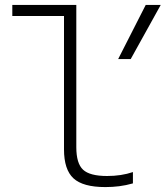

<svg xmlns="http://www.w3.org/2000/svg" viewBox="-20 -750 673 780"><path d="M408 10Q317 10 278.5 -25.5Q240 -61 240 -143V-685H30V-730H290V-152Q290 -86 317.5 -60.5Q345 -35 415 -35Q473 -35 520 -51V-5Q492 3 464.5 6.5Q437 10 408 10ZM511 -510H460L572 -730H633Z"/></svg>

Font: M PLUS Code Latin 60 Light
Style: Regular
Weight: 300
Width: 7
Monospace: yes
Designer: Coji Morishita
Foundry: UNDERFOREST DESIGN
Version: Version 1.005; ttfautohint (v1.8.3)